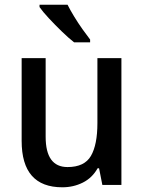

<svg xmlns="http://www.w3.org/2000/svg" viewBox="-20 -786 611 816"><path d="M496 -539V0H415L401 -71H395Q372 -30 332 -10Q292 10 245 10Q72 10 72 -187V-539H174V-205Q174 -76 267 -76Q339 -76 366.5 -123.5Q394 -171 394 -263V-539ZM267 -766Q278 -744 295 -716Q312 -688 330.5 -662Q349 -636 363 -618V-606H295Q273 -623 243.5 -651.5Q214 -680 187.5 -708.5Q161 -737 148 -756V-766Z"/></svg>

Font: Noto Sans Sinhala UI SemiCondensed Medium
Style: Regular
Weight: 500
Width: 4
Designer: Jelle Bosma - Monotype Design Team
Foundry: Monotype Imaging Inc.
Version: Version 2.006; ttfautohint (v1.8.4.7-5d5b)